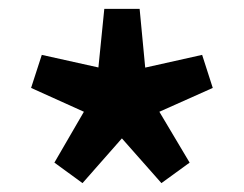

<svg xmlns="http://www.w3.org/2000/svg" viewBox="-20 -828 547 430"><path d="M164.8 -417.9 101.8 -463.8 167.9 -577.7 49.6 -631.1 73.6 -705.1 200.4 -676.9 213.6 -808.2H292.7L305.2 -676.6L432.7 -705.1L456.5 -631.1L336.9 -577.7L404.7 -463.8L341.5 -417.9L253 -518.1Z"/></svg>

Font: Noto Sans KR Thin
Style: Regular
Weight: 100
Designer: Ryoko NISHIZUKA 西塚涼子 (kana, bopomofo & ideographs); Paul D. Hunt (Latin, Greek & Cyrillic); Sandoll Communications 산돌커뮤니
Foundry: Adobe
Version: Version 2.004-H2;hotconv 1.0.118;makeotfexe 2.5.65603